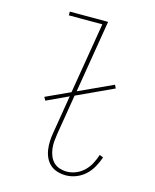

<svg xmlns="http://www.w3.org/2000/svg" viewBox="-112 -812 724 896"><g transform="rotate(15 250.0 -363.5)"><path d="M292 8Q271 8 251 2Q231 -4 216.5 -17Q202 -30 193.5 -48Q185 -66 182 -86.5Q179 -107 180 -128.5Q181 -150 185 -171L215 -353L110 -304L101 -320L218 -374L275 -717H113V-735H298L240 -384L405 -460L413 -444L236 -362L204 -168Q201 -149 199.5 -131Q198 -113 200.5 -95Q203 -77 209.5 -61Q216 -45 228 -33Q240 -21 257 -15.5Q274 -10 292 -10Q314 -10 336 -19Q358 -28 375 -44.5Q392 -61 403 -82Q414 -103 421 -125L439 -118Q431 -94 418 -70.5Q405 -47 385.5 -29Q366 -11 341.5 -1.5Q317 8 292 8Z"/></g></svg>

Font: Iosevka Slab Thin
Style: Italic
Weight: 100
Italic angle: -9°
Monospace: yes
Designer: Belleve Invis
Foundry: Belleve Invis
Version: Version 11.1.1; ttfautohint (v1.8.3)